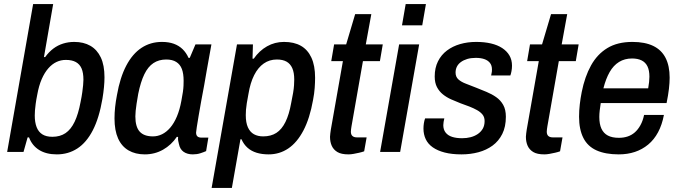

<svg xmlns="http://www.w3.org/2000/svg" viewBox="-20 -743 3322 939"><path d="M258 12Q206 12 171.5 -9.5Q137 -31 122 -71H115L95 0H15L142 -723H240L195 -464H201Q219 -489 241 -505.5Q263 -522 289 -530Q315 -538 343 -538Q389 -538 422 -519Q455 -500 473 -462Q491 -424 491 -365Q491 -343 488.5 -316.5Q486 -290 481 -260Q465 -166 434 -106Q403 -46 358.5 -17Q314 12 258 12ZM236 -74Q274 -74 300.5 -92Q327 -110 345 -147.5Q363 -185 374 -244Q380 -273 382.5 -292.5Q385 -312 386.5 -326.5Q388 -341 388 -353Q388 -387 379 -408Q370 -429 351 -439.5Q332 -450 302 -450Q278 -450 256.5 -440Q235 -430 216.5 -409Q198 -388 184 -356Q170 -324 162 -279Q157 -254 154.5 -235Q152 -216 151 -203Q150 -190 150 -178Q150 -145 159 -121.5Q168 -98 187 -86Q206 -74 236 -74Z M688 12Q642 12 608.5 -7.5Q575 -27 557.5 -66Q540 -105 540 -164Q540 -191 543 -219Q546 -247 552 -278Q567 -364 597.5 -422Q628 -480 672 -509Q716 -538 772 -538Q805 -538 830 -529Q855 -520 873 -502.5Q891 -485 902 -460H908L936 -526H1014L991 -398Q986 -365 978.5 -326Q971 -287 964 -248.5Q957 -210 951.5 -177Q946 -144 942.5 -122Q939 -100 939 -95Q939 -82 945.5 -76Q952 -70 965 -70H999L988 -4Q977 1 960 6.5Q943 12 923 12Q896 12 878 -0.5Q860 -13 855 -39Q853 -46 851.5 -54.5Q850 -63 851 -73L845 -74Q818 -34 777.5 -11Q737 12 688 12ZM728 -76Q751 -76 772.5 -86.5Q794 -97 812.5 -118.5Q831 -140 845 -173Q859 -206 867 -250Q872 -276 874.5 -293.5Q877 -311 877.5 -324.5Q878 -338 878 -348Q878 -383 869.5 -405.5Q861 -428 842 -440Q823 -452 793 -452Q757 -452 730.5 -434.5Q704 -417 686 -380Q668 -343 656 -284Q651 -256 648 -236Q645 -216 643.5 -201Q642 -186 642 -174Q642 -123 663 -99.5Q684 -76 728 -76Z M1015 176 1139 -526H1217L1215 -456H1221Q1248 -495 1286 -516.5Q1324 -538 1369 -538Q1418 -538 1451.5 -519Q1485 -500 1503 -461Q1521 -422 1521 -363Q1521 -340 1519 -312.5Q1517 -285 1511 -254Q1495 -164 1464 -105Q1433 -46 1390 -17Q1347 12 1294 12Q1261 12 1235 4Q1209 -4 1190.5 -20.5Q1172 -37 1161 -62H1156L1114 176ZM1267 -76Q1305 -76 1331.5 -93Q1358 -110 1376 -146.5Q1394 -183 1404 -239Q1410 -268 1413.5 -289Q1417 -310 1418 -326Q1419 -342 1419 -354Q1419 -388 1409.5 -409.5Q1400 -431 1381.5 -441.5Q1363 -452 1334 -452Q1298 -452 1270 -432.5Q1242 -413 1223 -375.5Q1204 -338 1195 -283Q1190 -257 1187 -238.5Q1184 -220 1183 -206Q1182 -192 1182 -180Q1182 -143 1192.5 -120Q1203 -97 1222 -86.5Q1241 -76 1267 -76Z M1684 12Q1649 12 1630 0.5Q1611 -11 1602.5 -30Q1594 -49 1594 -74Q1594 -82 1595.5 -91Q1597 -100 1598 -109L1657 -444H1600L1614 -526H1673L1717 -674H1796L1769 -526H1852L1838 -444H1755L1699 -125Q1698 -121 1697 -111.5Q1696 -102 1696 -99Q1696 -85 1703.5 -78Q1711 -71 1727 -71H1773L1761 -3Q1750 1 1736.5 4Q1723 7 1709.5 9.5Q1696 12 1684 12Z M1946 -619 1964 -723H2063L2045 -619ZM1839 0 1932 -526H2030L1937 0Z M2237 12Q2190 12 2155 3Q2120 -6 2096.5 -22.5Q2073 -39 2062 -62.5Q2051 -86 2051 -114Q2051 -127 2053 -140Q2055 -153 2059 -164H2153Q2151 -156 2149.5 -147Q2148 -138 2148 -131Q2148 -109 2159.5 -94.5Q2171 -80 2191.5 -73.5Q2212 -67 2240 -67Q2262 -67 2281.5 -72Q2301 -77 2316.5 -87.5Q2332 -98 2341 -113.5Q2350 -129 2350 -151Q2350 -170 2340 -182.5Q2330 -195 2313 -204.5Q2296 -214 2275.5 -222Q2255 -230 2232 -238Q2209 -247 2186.5 -257Q2164 -267 2146 -281.5Q2128 -296 2117 -317Q2106 -338 2106 -369Q2106 -411 2122 -443Q2138 -475 2166 -496Q2194 -517 2230.5 -527.5Q2267 -538 2309 -538Q2349 -538 2381 -530.5Q2413 -523 2436 -508Q2459 -493 2471.5 -471.5Q2484 -450 2484 -422Q2484 -408 2481.5 -395Q2479 -382 2476 -374H2382Q2385 -386 2385.5 -392.5Q2386 -399 2386 -403Q2386 -423 2376 -435.5Q2366 -448 2348.5 -454Q2331 -460 2307 -460Q2283 -460 2265 -454.5Q2247 -449 2234 -439.5Q2221 -430 2214.5 -417Q2208 -404 2208 -388Q2208 -367 2222 -354.5Q2236 -342 2259 -333.5Q2282 -325 2309 -314Q2334 -304 2359.5 -293.5Q2385 -283 2406.5 -268Q2428 -253 2441 -230Q2454 -207 2454 -172Q2454 -123 2436.5 -88Q2419 -53 2389 -31Q2359 -9 2320 1.5Q2281 12 2237 12Z M2642 12Q2607 12 2588 0.5Q2569 -11 2560.5 -30Q2552 -49 2552 -74Q2552 -82 2553.5 -91Q2555 -100 2556 -109L2615 -444H2558L2572 -526H2631L2675 -674H2754L2727 -526H2810L2796 -444H2713L2657 -125Q2656 -121 2655 -111.5Q2654 -102 2654 -99Q2654 -85 2661.5 -78Q2669 -71 2685 -71H2731L2719 -3Q2708 1 2694.5 4Q2681 7 2667.5 9.5Q2654 12 2642 12Z M3006 12Q2941 12 2897.5 -7.5Q2854 -27 2833 -68.5Q2812 -110 2812 -172Q2812 -202 2815.5 -232.5Q2819 -263 2825 -293Q2840 -368 2870.5 -423Q2901 -478 2950.5 -508Q3000 -538 3073 -538Q3134 -538 3174.5 -518.5Q3215 -499 3235 -460Q3255 -421 3255 -363Q3255 -339 3251.5 -308.5Q3248 -278 3240 -239H2918Q2915 -220 2913 -203Q2911 -186 2911 -171Q2911 -136 2921.5 -113.5Q2932 -91 2953 -80Q2974 -69 3007 -69Q3030 -69 3049.5 -75.5Q3069 -82 3084.5 -95.5Q3100 -109 3112 -130.5Q3124 -152 3130 -181H3227Q3218 -133 3198.5 -96.5Q3179 -60 3150 -36Q3121 -12 3085 0Q3049 12 3006 12ZM2931 -311H3150Q3153 -328 3154.5 -342Q3156 -356 3156 -368Q3156 -399 3146.5 -418.5Q3137 -438 3118 -447.5Q3099 -457 3071 -457Q3035 -457 3007.5 -440Q2980 -423 2961.5 -390.5Q2943 -358 2931 -311Z"/></svg>

Font: Archivo SemiCondensed Medium
Style: Italic
Weight: 500
Width: 4
Italic angle: -10°
Designer: Hector Gatti
Foundry: Omnibus-Type
Version: Version 2.001